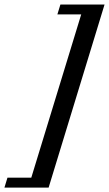

<svg xmlns="http://www.w3.org/2000/svg" viewBox="-109 -720 492 866"><path d="M362.6 -699.7 110.3 126.2H-89L-75.4 81.5H32.1L257.3 -655H149.8L163.5 -699.7Z"/></svg>

Font: Newsreader Text
Style: Italic
Weight: 400
Italic angle: -17°
Designer: Hugues Gentile
Foundry: Production Type
Version: Version 1.001